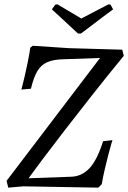

<svg xmlns="http://www.w3.org/2000/svg" viewBox="-20 -858 588 881"><path d="M431 3 87 -3 18 3 10 -28 439 -592 269 -586Q225 -585 196.5 -572.5Q168 -560 151 -531Q134 -502 122 -451L78 -447Q78 -447 82.5 -464Q87 -481 93.5 -509Q100 -537 107 -571Q114 -605 119 -639L130 -648L297 -637L541 -630L548 -602Q471 -508 400.5 -418.5Q330 -329 271 -252.5Q212 -176 170.5 -120.5Q129 -65 111 -40L305 -47Q355 -48 390.5 -86Q426 -124 453 -210L496 -215Q496 -215 490.5 -197Q485 -179 477.5 -149.5Q470 -120 461.5 -84.5Q453 -49 447 -13ZM499 -815Q499 -815 484 -804Q469 -793 447 -776.5Q425 -760 403 -743Q381 -726 366 -715Q351 -704 351 -704H338Q338 -704 326 -715Q314 -726 296 -743Q278 -760 260 -776.5Q242 -793 230 -804Q218 -815 218 -815L234 -837L244 -838Q244 -838 260.5 -828Q277 -818 298.5 -805.5Q320 -793 336.5 -783Q353 -773 353 -773Q353 -773 365.5 -779.5Q378 -786 397 -796Q416 -806 434.5 -815.5Q453 -825 465.5 -831.5Q478 -838 478 -838L487 -837Z"/></svg>

Font: Alegreya
Style: Italic
Weight: 400
Italic angle: -7°
Designer: Juan Pablo del Peral
Foundry: Huerta Tipografica
Version: Version 2.009